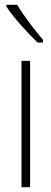

<svg xmlns="http://www.w3.org/2000/svg" viewBox="-20 -784 215 804"><path d="M52 -764H7V-756C39 -707 99 -643 137 -606H160V-617C124 -661 84 -710 52 -764ZM106 0V-529H70V0Z"/></svg>

Font: Noto Sans Telugu ExtraCondensed ExtraLight
Style: Regular
Weight: 200
Width: 2
Designer: Jelle Bosma - Monotype Design Team
Foundry: Monotype Imaging Inc.
Version: Version 2.005